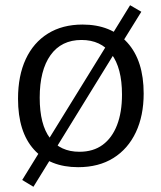

<svg xmlns="http://www.w3.org/2000/svg" viewBox="-20 -631 618 735"><path d="M478 -611 521 -586 446 -465 434 -453 187 -52 182 -36 108 84 65 58 139 -62 152 -75 402 -480 406 -494ZM296 -537Q405 -537 467.5 -468Q530 -399 530 -273Q530 -188 500 -124.5Q470 -61 414 -26Q358 9 279 9Q171 9 110 -58.5Q49 -126 49 -253Q49 -341 78.5 -404.5Q108 -468 163.5 -502.5Q219 -537 296 -537ZM292 -478Q215 -478 173.5 -420Q132 -362 132 -257Q132 -154 171.5 -102Q211 -50 284 -50Q337 -50 373 -76.5Q409 -103 428 -152Q447 -201 447 -269Q447 -371 406.5 -424.5Q366 -478 292 -478Z"/></svg>

Font: Pack4
Style: Regular
Weight: 400
Version: Version 2.002